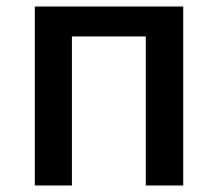

<svg xmlns="http://www.w3.org/2000/svg" viewBox="-20 -570 669 590"><path d="M87 0H201V-458H428V0H543V-550H87Z"/></svg>

Font: Genne Gothic Medium
Style: Regular
Weight: 500
Designer: Ryoko NISHIZUKA (kana & ideographs); Paul D. Hunt (Latin, Greek & Cyrillic); Wenlong ZHANG (bopomofo); Sandoll Communica
Foundry: Adobe Systems Incorporated
Version: Version 1.004;PS 1.004;hotconv 16.6.51;makeotf.lib2.5.65220